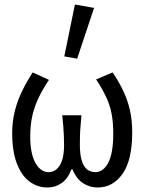

<svg xmlns="http://www.w3.org/2000/svg" viewBox="-20 -819 640 851"><path d="M190 12Q146 12 110.5 -14.5Q75 -41 54.5 -95Q34 -149 34 -229Q34 -281 46 -328Q58 -375 79 -417.5Q100 -460 125 -498L197 -465Q170 -425 151.5 -386.5Q133 -348 123.5 -306.5Q114 -265 114 -214Q114 -138 137 -97Q160 -56 195 -56Q214 -56 229.5 -68Q245 -80 254.5 -106.5Q264 -133 264 -178Q264 -198 263 -218Q262 -238 260.5 -260Q259 -282 256 -308H341Q339 -282 337 -260Q335 -238 334.5 -218Q334 -198 334 -178Q334 -132 343 -105Q352 -78 367.5 -67Q383 -56 402 -56Q438 -56 460 -98Q482 -140 482 -227Q482 -277 474.5 -315.5Q467 -354 450 -390Q433 -426 406 -467L479 -498Q505 -460 524.5 -420Q544 -380 555 -334.5Q566 -289 566 -232Q566 -110 523.5 -49Q481 12 412 12Q377 12 347.5 -7.5Q318 -27 301 -69H297Q281 -27 253 -7.5Q225 12 190 12ZM322 -559 265 -569 312 -799 397 -784Z"/></svg>

Font: Source Code Pro
Style: Regular
Weight: 400
Monospace: yes
Designer: Paul D. Hunt, Teo Tuominen
Foundry: Adobe Systems Incorporated
Version: Version 1.018;hotconv 1.0.116;makeotfexe 2.5.65601